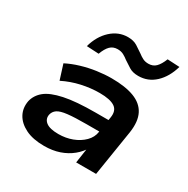

<svg xmlns="http://www.w3.org/2000/svg" viewBox="-170 -904 1048 1068"><g transform="rotate(30 354.0 -370.5)"><path d="M251 10Q179 10 131.5 -13.5Q84 -37 63 -75.5Q42 -114 51 -162Q61 -204 96.5 -233Q132 -262 207 -278Q282 -294 408 -294H511L499 -213H395Q320 -213 276 -208Q232 -203 213 -190Q194 -177 189 -155Q183 -125 207 -106Q231 -87 287 -87Q334 -87 375 -102.5Q416 -118 444 -146Q472 -174 477 -210L493 -312Q501 -359 471 -379.5Q441 -400 373 -400Q316 -400 257.5 -387Q199 -374 145 -347L115 -442Q154 -462 200.5 -476Q247 -490 296 -497Q345 -504 390 -504Q478 -504 534.5 -482.5Q591 -461 614.5 -415Q638 -369 627 -295L580 0H452L468 -108H477Q458 -74 425 -47Q392 -20 348.5 -5Q305 10 251 10ZM258 -586 180 -590Q200 -662 247 -705Q294 -748 354 -748Q390 -748 414 -733Q438 -718 459 -703Q473 -692 488.5 -684Q504 -676 525 -676Q554 -676 572.5 -694.5Q591 -713 606 -751L684 -747Q663 -674 617.5 -631.5Q572 -589 510 -589Q474 -589 451 -603.5Q428 -618 407 -632Q392 -644 376 -652.5Q360 -661 338 -661Q309 -661 290.5 -642.5Q272 -624 258 -586Z"/></g></svg>

Font: Nunito Sans 10pt Expanded
Style: Bold Italic
Weight: 700
Width: 7
Italic angle: -9°
Designer: Vernon Adams
Foundry: Vernon Adams
Version: Version 3.101;gftools[0.9.27]